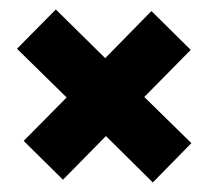

<svg xmlns="http://www.w3.org/2000/svg" viewBox="-20 -523 447 408"><path d="M30.3 -223.6 113.8 -141.1 205.1 -233.9 304.7 -135.3 386.7 -218.8 286.6 -316.9 385.3 -417 301.8 -499.5 203.6 -399.4 98.6 -502.9 16.1 -419.4 121.6 -315.9Z"/></svg>

Font: Tuffy
Style: Bold
Weight: 700
Designer: Thatcher Ulrich, Karoly Barta, Michael Everson
Version: Version 001.270